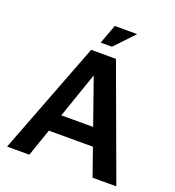

<svg xmlns="http://www.w3.org/2000/svg" viewBox="-148 -953 975 1070"><g transform="rotate(20 339.0 -418.5)"><path d="M15 0 271 -667H418L663 0H522L304 -621L364 -627L147 0ZM150 -163 183 -267H493L505 -163ZM307 -723 349 -837H482L374 -723Z"/></g></svg>

Font: Maven Pro SemiBold
Style: Regular
Weight: 600
Designer: Joe Prince
Foundry: Joe Prince
Version: Version 2.103